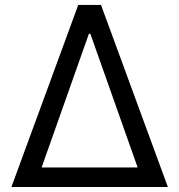

<svg xmlns="http://www.w3.org/2000/svg" viewBox="-20 -747 716 767"><path d="M25.6 0 292.6 -727.3H383.5L650.6 0ZM146.3 -78.1H529.8L340.9 -612.2H335.2Z"/></svg>

Font: Inter UI
Style: Regular
Weight: 400
Designer: Rasmus Andersson
Foundry: rsms
Version: 3.2;8d6f07862